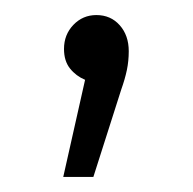

<svg xmlns="http://www.w3.org/2000/svg" viewBox="-20 -101 256 255"><path d="M64 134 93 5Q81 0 73 -10Q65 -20 65 -36Q65 -55 77.5 -68Q90 -81 108 -81Q127 -81 139 -67.5Q151 -54 151 -33Q151 -20 148.5 -8Q146 4 141 18L104 134Z"/></svg>

Font: Radio Canada Light
Style: Regular
Weight: 300
Designer: Charles Daoud, Etienne Aubert Bonn, Alexandre Saumier Demers, Jacques Le Bailly
Foundry: Radio-Canada
Version: Version 2.104;gftools[0.9.28.dev5+ged2979d]